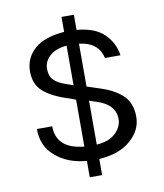

<svg xmlns="http://www.w3.org/2000/svg" viewBox="-88 -785 808 948"><g transform="rotate(-10 316.0 -311.0)"><path d="M347 -353V-568Q444 -556 461 -476H539Q529 -542 481 -587Q436 -629 347 -637V-713H285V-638Q185 -630 136 -587Q85 -542 85 -475Q85 -408 128 -372Q171 -335 253 -310L285 -298V-63Q146 -76 146 -189H69Q69 -102 130 -51Q190 1 285 9V91H347V10Q449 4 506 -47Q563 -96 563 -164Q563 -229 525 -269Q484 -308 417 -330ZM475 -167Q475 -130 443 -98Q410 -66 347 -62V-282L383 -270Q475 -241 475 -167ZM285 -569V-370L255 -381Q210 -395 190 -416Q170 -436 170 -473Q170 -509 199 -536Q227 -563 285 -569Z"/></g></svg>

Font: FEC Monospace Regular
Style: Regular
Weight: 500
Designer: Jonathan Pinhorn
Foundry: FEC
Version: Version 0.1